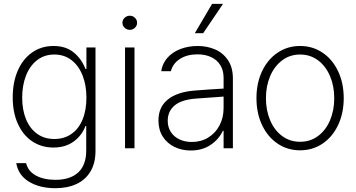

<svg xmlns="http://www.w3.org/2000/svg" viewBox="-20 -780 1875 1010"><path d="M65.4 78.1H117.2Q127.9 121.1 169.4 143.6Q210.9 166 271.5 166Q349.1 166 391.4 127.2Q433.6 88.4 433.6 10.7V-117.2H429.7Q410.6 -66.9 367.4 -35.4Q324.2 -3.9 260.7 -3.9Q198.2 -3.9 149.7 -36.4Q101.1 -68.8 74 -128.7Q46.9 -188.5 46.9 -267.6Q46.9 -347.2 73.5 -408.4Q100.1 -469.7 148.9 -503.9Q197.8 -538.1 261.7 -538.1Q326.2 -538.1 367.7 -504.2Q409.2 -470.2 429.7 -417H434.6V-530.3H482.4V12.7Q482.4 77.6 456.1 121.8Q429.7 166 382.3 188Q335 210 271.5 210Q189 210 132.8 176Q76.7 142.1 65.4 78.1ZM434.6 -266.6Q434.6 -332 414.3 -383.3Q394 -434.6 356 -463.9Q317.9 -493.2 265.6 -493.2Q213.4 -493.2 175 -463.4Q136.7 -433.6 116.7 -382.1Q96.7 -330.6 96.7 -266.6Q96.7 -202.1 116.9 -152.8Q137.2 -103.5 175.3 -76.2Q213.4 -48.8 265.6 -48.8Q317.4 -48.8 355.5 -75.2Q393.6 -101.6 414.1 -150.6Q434.6 -199.7 434.6 -266.6Z M637.7 -530.3H687.5V0H637.7ZM624 -660.2Q624 -675.3 635.5 -686.3Q647 -697.3 663.1 -697.3Q678.7 -697.3 689.9 -686.3Q701.2 -675.3 701.2 -660.2Q701.2 -645 689.9 -634Q678.7 -623 663.1 -623Q647 -623 635.5 -634Q624 -645 624 -660.2Z M1004.9 -303.7Q1041 -306.6 1084 -309.6Q1127 -312.5 1156.2 -314V-371.1Q1156.2 -408.7 1139.6 -436.3Q1123 -463.9 1092 -479Q1061 -494.1 1018.6 -494.1Q964.4 -494.1 926.8 -470.2Q889.2 -446.3 878.9 -405.3H828.1Q834 -445.3 860.1 -475.3Q886.2 -505.4 928 -521.7Q969.7 -538.1 1020.5 -538.1Q1068.4 -538.1 1110.4 -520.5Q1152.3 -502.9 1178.7 -464.4Q1205.1 -425.8 1205.1 -367.2V0H1156.2V-91.8H1152.3Q1130.9 -46.4 1087.2 -17.3Q1043.5 11.7 983.4 11.7Q936.5 11.7 897.7 -7.1Q858.9 -25.9 836.2 -61.5Q813.5 -97.2 813.5 -146.5Q813.5 -216.3 862.5 -256.3Q911.6 -296.4 1004.9 -303.7ZM989.3 -33.2Q1037.6 -33.2 1075.7 -56.6Q1113.8 -80.1 1135 -120.8Q1156.2 -161.6 1156.2 -211.9V-272L1124 -269.5Q1044.4 -263.2 1014.6 -261.7Q935.5 -256.3 898.9 -225.6Q862.3 -194.8 862.3 -144.5Q862.3 -110.8 878.9 -85.4Q895.5 -60.1 924.3 -46.6Q953.1 -33.2 989.3 -33.2ZM1095.7 -759.8H1153.3L1048.8 -605.5H1004.9Z M1329.1 -263.7Q1329.1 -342.8 1358.6 -405.3Q1388.2 -467.8 1440.4 -502.9Q1492.7 -538.1 1558.6 -538.1Q1624.5 -538.1 1676.8 -502.9Q1729 -467.8 1758.5 -405.3Q1788.1 -342.8 1788.1 -263.7Q1788.1 -184.6 1758.5 -122.1Q1729 -59.6 1676.8 -24.4Q1624.5 10.7 1558.6 10.7Q1492.7 10.7 1440.4 -24.4Q1388.2 -59.6 1358.6 -122.1Q1329.1 -184.6 1329.1 -263.7ZM1738.3 -263.7Q1738.3 -327.1 1716.1 -379.6Q1693.8 -432.1 1653.1 -462.6Q1612.3 -493.2 1558.6 -493.2Q1504.9 -493.2 1464.1 -462.4Q1423.3 -431.6 1401.1 -379.4Q1378.9 -327.1 1378.9 -263.7Q1378.9 -199.7 1401.1 -147.2Q1423.3 -94.7 1464.1 -64.5Q1504.9 -34.2 1558.6 -34.2Q1612.3 -34.2 1653.1 -64.5Q1693.8 -94.7 1716.1 -147.2Q1738.3 -199.7 1738.3 -263.7Z"/></svg>

Font: Pretendard ExtraLight
Style: Regular
Weight: 200
Designer: Base glyphs from Inter by Rasmus Andersson; Hangeul glyphs from Noto Sans CJK(Source Han Sans) by Jang Soo-young and Kan
Foundry: Kil Hyung-jin
Version: Version 1.309